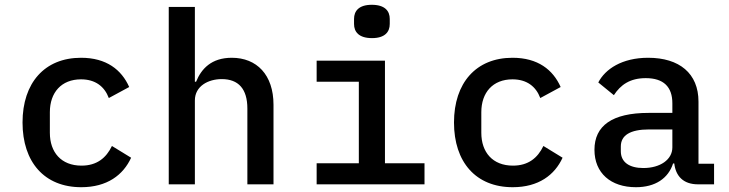

<svg xmlns="http://www.w3.org/2000/svg" viewBox="-20 -769 3040 801"><path d="M319 12C427 12 494 -39 527 -111L447 -160C423 -110 384 -78 320 -78C235 -78 188 -134 188 -215V-301C188 -383 236 -438 318 -438C378 -438 416 -408 434 -360L519 -406C487 -478 424 -528 318 -528C166 -528 74 -423 74 -258C74 -93 165 12 319 12Z M684 0H793V-350C793 -410 849 -439 905 -439C975 -439 1012 -398 1012 -316V0H1121V-332C1121 -457 1051 -528 947 -528C862 -528 820 -482 798 -428H793V-740H684Z M1532 -610C1586 -610 1606 -636 1606 -669V-690C1606 -723 1586 -749 1531 -749C1477 -749 1457 -723 1457 -690V-669C1457 -636 1477 -610 1532 -610ZM1301 0H1751V-88H1586V-516H1301V-428H1477V-88H1301Z M2119 12C2227 12 2294 -39 2327 -111L2247 -160C2223 -110 2184 -78 2120 -78C2035 -78 1988 -134 1988 -215V-301C1988 -383 2036 -438 2118 -438C2178 -438 2216 -408 2234 -360L2319 -406C2287 -478 2224 -528 2118 -528C1966 -528 1874 -423 1874 -258C1874 -93 1965 12 2119 12Z M2959 0V-86H2894V-345C2894 -463 2814 -528 2684 -528C2575 -528 2505 -481 2476 -425L2541 -372C2569 -415 2608 -443 2674 -443C2748 -443 2785 -407 2785 -338V-298H2686C2533 -298 2460 -244 2460 -144C2460 -47 2528 12 2633 12C2714 12 2768 -25 2788 -87H2793C2799 -35 2830 0 2892 0ZM2664 -68C2606 -68 2570 -92 2570 -138V-158C2570 -204 2608 -229 2688 -229H2785V-154C2785 -103 2734 -68 2664 -68Z"/></svg>

Font: IBM Plex Mono Medm
Style: Regular
Weight: 500
Monospace: yes
Designer: Mike Abbink, Paul van der Laan, Pieter van Rosmalen
Foundry: Bold Monday
Version: Version 2.004